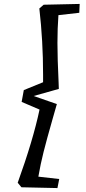

<svg xmlns="http://www.w3.org/2000/svg" viewBox="-20 -850 435 976"><path d="M89 102 70 79Q148 -137 181 -293L90 -332L101 -392L199 -432V-470Q199 -642 180 -807L202 -826L385 -830L383 -785L277 -773Q272 -706 272 -632Q272 -554 278 -429L279 -398L151 -362L269 -321L247 -244Q217 -139 201.5 -77.5Q186 -16 175 48L281 60L272 106Z"/></svg>

Font: Andada Pro Medium
Style: Italic
Weight: 500
Italic angle: -7°
Designer: Carolina Giovagnoli
Foundry: Huerta Tipografica
Version: Version 3.005; ttfautohint (v1.8.4)